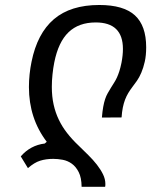

<svg xmlns="http://www.w3.org/2000/svg" viewBox="-20 -530 642 758"><path d="M302.2 207.5Q301.8 171.4 290.8 149.7Q279.8 127.9 263.4 116.2Q247.1 104.5 227.5 100.8Q208 97.2 190.4 97.2Q161.6 97.2 138.4 104.5Q115.2 111.8 90.3 133.8L62 87.4Q100.1 43.5 156.7 36.6L164.6 29.8Q94.2 -62.5 94.2 -186.5Q94.2 -211.4 96.9 -237.1Q99.6 -262.7 104.5 -286.1Q127 -397.9 192.6 -454.1Q258.3 -510.3 372.1 -510.3Q467.8 -510.3 512.5 -469.5Q557.1 -428.7 557.1 -343.3Q557.1 -311 551.5 -286.4Q545.9 -261.7 537.8 -242.9Q529.8 -224.1 520.3 -210.7Q510.7 -197.3 502.9 -187Q493.7 -174.8 486.3 -162.6Q479 -150.4 473.6 -136.2Q468.3 -122.1 464.8 -105Q461.4 -87.9 460 -66.4L382.3 -65.9Q384.3 -90.8 387.5 -108.2Q390.6 -125.5 395 -138.7Q399.4 -151.9 405.3 -162.1Q411.1 -172.4 418 -183.6Q424.3 -193.8 430.4 -203.4Q436.5 -212.9 441.7 -224.1Q446.8 -235.4 451.2 -249Q455.6 -262.7 459.5 -281.7Q465.3 -311.5 465.3 -336.9Q465.3 -441.4 357.9 -441.4Q291 -441.4 250.7 -402.8Q210.4 -364.3 194.3 -283.7Q189.9 -261.7 187.3 -236.6Q184.6 -211.4 184.6 -187Q184.6 -148.9 191.7 -117.2Q198.7 -85.4 212.2 -57.4Q225.6 -29.3 245.4 -4.2Q265.1 21 290.5 44.9Q309.6 63.5 328.6 82.3Q347.7 101.1 362.5 120.1Q377.4 139.2 386.7 158.2Q396 177.2 396 196.3Q396 200.2 395.8 202.6Q395.5 205.1 395 207.5H302.2Z"/></svg>

Font: Hack
Style: Italic
Weight: 400
Italic angle: -11°
Monospace: yes
Designer: Christopher Simpkins
Foundry: Christopher Simpkins
Version: Version 2.019; ttfautohint (v1.4.1) -l 4 -r 80 -G 350 -x 0 -